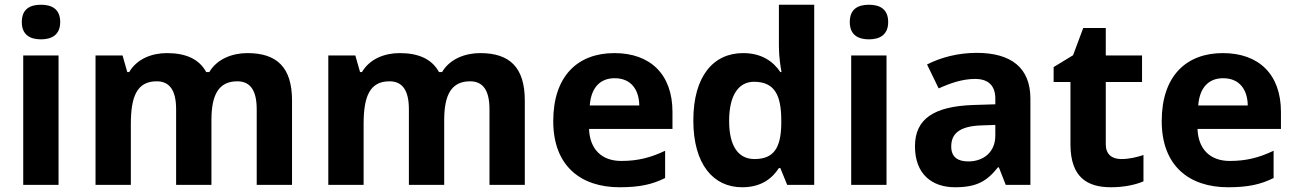

<svg xmlns="http://www.w3.org/2000/svg" viewBox="-20 -780 5467 810"><path d="M153 -760C108 -760 72 -743 72 -687C72 -632 108 -614 153 -614C197 -614 234 -632 234 -687C234 -743 197 -760 153 -760ZM227 -546H78V0H227Z M1024 -556C961 -556 896 -532 863 -476H850C820 -531 764 -556 684 -556C621 -556 558 -532 525 -476H517L497 -546H383V0H532V-257C532 -373 558 -437 641 -437C697 -437 723 -397 723 -319V0H872V-274C872 -379 902 -437 981 -437C1037 -437 1063 -397 1063 -319V0H1212V-356C1212 -496 1148 -556 1024 -556Z M2006 -556C1943 -556 1878 -532 1845 -476H1832C1802 -531 1746 -556 1666 -556C1603 -556 1540 -532 1507 -476H1499L1479 -546H1365V0H1514V-257C1514 -373 1540 -437 1623 -437C1679 -437 1705 -397 1705 -319V0H1854V-274C1854 -379 1884 -437 1963 -437C2019 -437 2045 -397 2045 -319V0H2194V-356C2194 -496 2130 -556 2006 -556Z M2572 -556C2418 -556 2314 -460 2314 -269C2314 -80 2430 10 2594 10C2678 10 2732 -2 2786 -29V-144C2725 -115 2671 -101 2601 -101C2517 -101 2468 -152 2465 -236H2817V-308C2817 -467 2723 -556 2572 -556ZM2573 -450C2643 -450 2676 -401 2677 -335H2468C2474 -414 2515 -450 2573 -450Z M3111 10C3190 10 3237 -26 3266 -71H3272L3301 0H3415V-760H3266V-585C3266 -542 3273 -497 3277 -476H3272C3242 -521 3193 -556 3115 -556C2990 -556 2905 -459 2905 -272C2905 -87 2989 10 3111 10ZM3163 -109C3095 -109 3056 -163 3056 -270C3056 -377 3095 -435 3161 -435C3249 -435 3276 -377 3276 -271V-255C3274 -157 3245 -109 3163 -109Z M3646 -760C3601 -760 3565 -743 3565 -687C3565 -632 3601 -614 3646 -614C3690 -614 3727 -632 3727 -687C3727 -743 3690 -760 3646 -760ZM3720 -546H3571V0H3720Z M4100 -557C4023 -557 3949 -538 3891 -508L3940 -407C3991 -430 4041 -447 4094 -447C4147 -447 4179 -421 4179 -364V-340L4084 -337C3921 -331 3840 -279 3840 -163C3840 -45 3912 10 4009 10C4100 10 4143 -15 4190 -74H4194L4223 0H4327V-364C4327 -494 4246 -557 4100 -557ZM4121 -251 4179 -253V-208C4179 -138 4129 -99 4065 -99C4022 -99 3993 -116 3993 -162C3993 -214 4025 -248 4121 -251Z M4710 -109C4671 -109 4645 -129 4645 -171V-434H4798V-546H4645V-662H4550L4507 -547L4425 -497V-434H4496V-171C4496 -30 4569 10 4667 10C4723 10 4772 -1 4804 -15V-126C4773 -116 4743 -109 4710 -109Z M5139 -556C4985 -556 4881 -460 4881 -269C4881 -80 4997 10 5161 10C5245 10 5299 -2 5353 -29V-144C5292 -115 5238 -101 5168 -101C5084 -101 5035 -152 5032 -236H5384V-308C5384 -467 5290 -556 5139 -556ZM5140 -450C5210 -450 5243 -401 5244 -335H5035C5041 -414 5082 -450 5140 -450Z"/></svg>

Font: Noto Sans Adlam
Style: Bold
Weight: 700
Designer: Mark Jamra, Neil Patel
Foundry: JamraPatel LLC
Version: Version 3.001